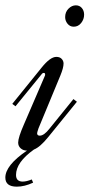

<svg xmlns="http://www.w3.org/2000/svg" viewBox="-103 -564 338 719"><path d="M21 120Q-11 135 -40 135Q-83 135 -83 101Q-83 55 -2 0Q-16 0 -25.5 -8.5Q-35 -17 -35 -30Q-35 -49 -13 -99L65 -280Q66 -282 66 -285Q66 -291 61 -291Q56 -291 52 -285L-45 -166L-57 -175L53 -311Q85 -351 108 -351Q121 -351 128 -343.5Q135 -336 135 -326Q135 -310 123 -281L41 -83Q36 -68 36 -65Q36 -56 46 -56Q62 -56 83 -83L172 -193L185 -183L77 -50Q47 -13 24 -4Q-43 44 -43 91Q-43 116 -18 116Q-4 116 16 108ZM181 -544Q195 -544 203.5 -534Q212 -524 212 -509Q212 -492 201 -478Q190 -464 173 -464Q159 -464 150 -475Q141 -486 141 -500Q141 -519 153.5 -531.5Q166 -544 181 -544Z"/></svg>

Font: Dynalight
Style: Regular
Weight: 400
Designer: Astigmatic (AOETI)
Foundry: Astigmatic (AOETI)
Version: Version 1.000